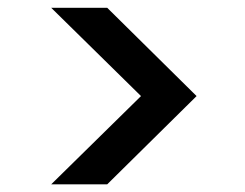

<svg xmlns="http://www.w3.org/2000/svg" viewBox="-20 -608 630 494"><path d="M255.9 -587.9 485.8 -360.8 255.9 -133.8H111.8L342.8 -360.8L111.8 -587.9Z"/></svg>

Font: PoppinsZ Medium
Style: Regular
Weight: 500
Designer: Ninad Kale (Devanagari), Jonny Pinhorn (Latin)
Foundry: Indian Type Foundry
Version: Version 3.002;FEAKit 1.0